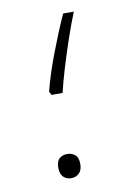

<svg xmlns="http://www.w3.org/2000/svg" viewBox="-66 -544 421 602"><g transform="rotate(-10 145.0 -243.5)"><path d="M97 -255 91 -266Q104 -318 128.5 -382.5Q153 -447 177 -500H211Q196 -463 181 -419Q166 -375 153 -332Q140 -289 132 -255ZM113 13Q98 13 88 3.5Q78 -6 78 -26Q78 -47 88 -55.5Q98 -64 113 -64Q127 -64 137.5 -55.5Q148 -47 148 -26Q148 -6 137.5 3.5Q127 13 113 13Z"/></g></svg>

Font: Noto Sans Arabic UI XCn XLt
Style: Regular
Weight: 200
Width: 2
Designer: Monotype Design Team, Nadine Chahine and Nizar Qandah
Foundry: Monotype Imaging Inc.
Version: Version 2.010; ttfautohint (v1.8.4.7-5d5b)